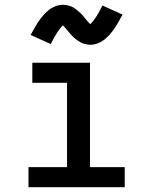

<svg xmlns="http://www.w3.org/2000/svg" viewBox="-20 -782 640 802"><path d="M99 0V-84H260V-436H115V-520H356V-84H501V0ZM357 -595Q350 -595 342.5 -596.5Q335 -598 328.5 -600Q322 -602 315 -606Q308 -610 302.5 -614Q297 -618 291 -623Q285 -628 280 -633.5Q275 -639 271 -643.5Q267 -648 261.5 -655Q256 -662 251 -667.5Q246 -673 243 -676Q231 -665 219 -646.5Q207 -628 192 -598L108 -636Q118 -654 126.5 -669Q135 -684 143.5 -696Q152 -708 161.5 -719Q171 -730 183.5 -740Q196 -750 211.5 -756Q227 -762 243 -762Q249 -762 255 -761Q261 -760 267 -758.5Q273 -757 279 -754.5Q285 -752 290 -748.5Q295 -745 299.5 -741.5Q304 -738 309 -733.5Q314 -729 318.5 -725Q323 -721 326.5 -716.5Q330 -712 333.5 -707.5Q337 -703 341 -698.5Q345 -694 349.5 -689Q354 -684 357 -681Q369 -692 381 -710.5Q393 -729 408 -759L492 -721Q482 -703 473.5 -688Q465 -673 456.5 -661Q448 -649 438.5 -638Q429 -627 416.5 -617Q404 -607 388.5 -601Q373 -595 357 -595Z"/></svg>

Font: Zed Mono Medium Extended
Style: Regular
Weight: 500
Width: 7
Monospace: yes
Designer: Belleve Invis
Foundry: Belleve Invis
Version: Version 1.0.0; ttfautohint (v1.8.4)